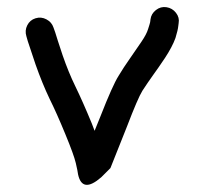

<svg xmlns="http://www.w3.org/2000/svg" viewBox="-20 -545 581 546"><path d="M202 -49C210 -12.3 232 -9.7 268 -41L294 -67C303.3 -89.7 319 -129 341 -185C361.7 -239 376.3 -273 385 -287C395 -302.3 405 -317 415 -331C425.7 -345.7 437 -362 449 -380C463 -401.3 473 -420.3 479 -437C483.7 -452.3 486.3 -463.7 487 -471L488 -479C490 -489.7 487.5 -499.5 480.5 -508.5C473.5 -517.5 464.5 -522.8 453.5 -524.5C442.5 -526.2 432.5 -523.5 423.5 -516.5C414.5 -509.5 409.3 -500.7 408 -490L407 -482C406.3 -478.7 404.3 -472 401 -462C398.3 -452.7 392 -440.7 382 -426C370 -408.7 359 -392.7 349 -378C337.7 -362 327 -345.7 317 -329C305.7 -311 288.7 -273 266 -215C260 -200.3 254.3 -186.3 249 -173C246.3 -179.7 243.7 -186.7 241 -194C223.7 -236 208 -271.3 194 -300C181.3 -326 169.3 -355.3 158 -388C146.7 -422 139.7 -443.7 137 -453L132 -467C128.7 -477 122 -484.7 112 -490C102 -495.3 91.7 -496.3 81 -493C70.3 -489.7 62.5 -483 57.5 -473C52.5 -463 51.7 -452.7 55 -442L59 -428L81 -362C93.7 -326 107 -293.3 121 -264C134.3 -237.3 149.3 -203.7 166 -163C182 -124.3 191.8 -97.2 195.5 -81.5C199.2 -65.8 201.3 -55 202 -49Z"/></svg>

Font: Ruji's Handwriting Font v.2.0
Style: Medium
Weight: 500
Version: Version 2.0